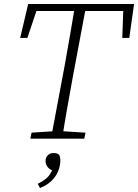

<svg xmlns="http://www.w3.org/2000/svg" viewBox="-20 -694 691 961"><path d="M81 -504 121 -674H651L627 -504H592L598 -670L620 -639H140L173 -671L117 -504ZM132 0 138 -30 262 -38H279L408 -30L402 0ZM235 0 303 -362Q317 -440 330.5 -518Q344 -596 357 -674H413L345 -312Q331 -234 317 -156Q303 -78 291 0ZM282 109Q282 137 270.5 164Q259 191 236.5 212.5Q214 234 180 247L169 226Q191 215 206.5 203Q222 191 231.5 176Q241 161 247 142L252 163Q228 155 218 141.5Q208 128 208 112Q208 96 218.5 84Q229 72 248 72Q259 72 265.5 74.5Q272 77 276 81Q279 87 280.5 94Q282 101 282 109Z"/></svg>

Font: Source Serif 4 18pt Light
Style: Italic
Weight: 300
Italic angle: -12°
Designer: Frank Grießhammer
Foundry: Adobe Systems Incorporated
Version: Version 4.004;hotconv 1.0.116;makeotfexe 2.5.65601